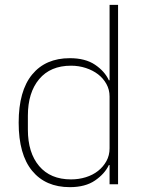

<svg xmlns="http://www.w3.org/2000/svg" viewBox="-20 -760 607 792"><path d="M432 -79H429Q412 -43 372 -15.5Q332 12 268 12Q168 12 112.5 -55.5Q57 -123 57 -254Q57 -385 112.5 -452.5Q168 -520 268 -520Q332 -520 372 -493Q412 -466 429 -429H432V-740H467V0H432ZM273 -20Q305 -20 334 -29Q363 -38 384.5 -55Q406 -72 419 -95.5Q432 -119 432 -148V-362Q432 -390 419 -413.5Q406 -437 384.5 -453.5Q363 -470 334 -479.5Q305 -489 273 -489Q188 -489 141.5 -433.5Q95 -378 95 -283V-225Q95 -130 141.5 -75Q188 -20 273 -20Z"/></svg>

Font: IBM Plex Sans Hebrew ExtraLight
Style: Regular
Weight: 200
Designer: Mike Abbink, Paul van der Laan, Pieter van Rosmalen, Yanek Iontef
Foundry: Bold Monday
Version: Version 1.2